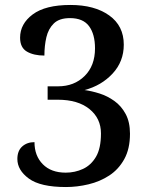

<svg xmlns="http://www.w3.org/2000/svg" viewBox="-20 -744 599 774"><path d="M246 10Q143 10 96.5 -24Q50 -58 50 -103Q50 -136 69.5 -153.5Q89 -171 119 -171Q119 -116 152.5 -82Q186 -48 245 -48Q282 -48 314.5 -63Q347 -78 367 -112Q387 -146 387 -206Q387 -267 340.5 -304.5Q294 -342 213 -342H172V-396H214Q279 -396 321 -437.5Q363 -479 363 -549Q363 -606 339 -638.5Q315 -671 262 -671Q219 -671 197 -649.5Q175 -628 167 -594Q159 -560 159 -520Q116 -520 88.5 -536Q61 -552 61 -592Q61 -648 112 -686Q163 -724 264 -724Q361 -724 420 -682Q479 -640 479 -564Q479 -496 434 -447.5Q389 -399 321 -381Q350 -377 381.5 -367Q413 -357 441 -337Q469 -317 486.5 -284.5Q504 -252 504 -205Q504 -144 481 -102.5Q458 -61 420.5 -36.5Q383 -12 337 -1Q291 10 246 10Z"/></svg>

Font: Noto Serif Tamil Medium
Style: Regular
Weight: 500
Designer: Indian Type Foundry, Tom Grace, and the Monotype Design Team
Foundry: Monotype Imaging Inc.
Version: Version 2.004; ttfautohint (v1.8.4.7-5d5b)